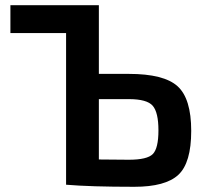

<svg xmlns="http://www.w3.org/2000/svg" viewBox="-20 -710 794 738"><path d="M360 -426H475Q610 -426 662.5 -378.5Q715 -331 715 -207Q715 -84 665.5 -38Q616 8 496 8Q327 8 234 0V-583H20V-690H360ZM360 -97 475 -96Q546 -96 567.5 -118Q589 -140 589 -209Q589 -278 567 -303.5Q545 -329 475 -329H360Z"/></svg>

Font: Exo 2.0 Semi Bold
Style: Regular
Weight: 600
Designer: Natanael Gama
Version: Version 1.001;PS 001.001;hotconv 1.0.70;makeotf.lib2.5.58329